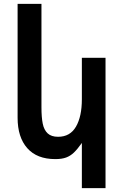

<svg xmlns="http://www.w3.org/2000/svg" viewBox="-20 -810 640 998"><path d="M267.5 17Q172 17 121.8 -39.8Q71.5 -96.5 71.5 -198V-790H195.5V-253Q195.5 -200 202.2 -167Q209 -134 228 -116.5Q247 -99 282 -99Q344.5 -99 375 -151.8Q405.5 -204.5 405.5 -294V-509.5H528.5V168H405.5V-67Q382.5 -34.5 364.2 -17Q346 0.5 323.5 8.8Q301 17 267.5 17Z"/></svg>

Font: JuliaMono
Style: Bold
Weight: 700
Monospace: yes
Designer: cormullion
Foundry: corm
Version: Version 0.055; ttfautohint (v1.8.4)